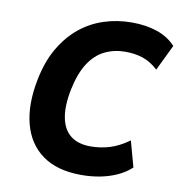

<svg xmlns="http://www.w3.org/2000/svg" viewBox="-81 -791 828 878"><g transform="rotate(10 333.0 -352.5)"><path d="M354 11Q242 11 173.5 -38Q105 -87 81.5 -176.5Q58 -266 82 -385Q99 -471 135.5 -533Q172 -595 221.5 -635.5Q271 -676 332.5 -696Q394 -716 462 -716Q527 -716 579 -698.5Q631 -681 666 -643L608 -523Q573 -555 536.5 -567Q500 -579 455 -579Q404 -579 360.5 -558Q317 -537 286.5 -490Q256 -443 240 -366Q224 -286 235 -232Q246 -178 281 -151.5Q316 -125 372 -125Q418 -125 461 -138Q504 -151 550 -184L583 -64Q555 -38 518.5 -21.5Q482 -5 440.5 3Q399 11 354 11Z"/></g></svg>

Font: Nunito Sans 7pt SemiCondensed ExtraBold
Style: Italic
Weight: 800
Width: 4
Italic angle: -9°
Designer: Vernon Adams
Foundry: Vernon Adams
Version: Version 3.101;gftools[0.9.27]